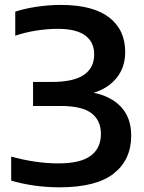

<svg xmlns="http://www.w3.org/2000/svg" viewBox="-20 -770 601 799"><path d="M227.5 9.5Q174 9.5 122.8 2.2Q71.5 -5 26.5 -18.5V-118.5Q72 -105.5 123 -97.8Q174 -90 222 -90Q315 -90 357.5 -121.8Q400 -153.5 400 -212.5Q400 -268.5 360.8 -298.8Q321.5 -329 231.5 -329H117.5V-429H195Q286.5 -429 329.2 -458.5Q372 -488 372 -543.5Q372 -594.5 334.8 -622.2Q297.5 -650 221 -650Q177.5 -650 131.2 -642.8Q85 -635.5 43.5 -621.5V-721.5Q82.5 -734.5 133.5 -742Q184.5 -749.5 233.5 -749.5Q366 -749.5 433.5 -698Q501 -646.5 501 -553.5Q501 -490.5 465.8 -446.5Q430.5 -402.5 370 -384Q444.5 -368.5 485.2 -323.5Q526 -278.5 526 -205Q526 -105.5 453.5 -48Q381 9.5 227.5 9.5Z"/></svg>

Font: Encode Sans Semi Expanded SemiBold
Style: Regular
Weight: 600
Width: 6
Designer: Multiple Designers
Foundry: Impallari Type
Version: Version 3.000; ttfautohint (v1.8.3) -l 8 -r 50 -G 200 -x 14 